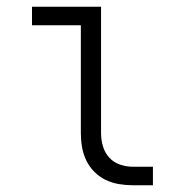

<svg xmlns="http://www.w3.org/2000/svg" viewBox="-20 -550 540 570"><path d="M374 0Q354 0 333 -3.5Q312 -7 293.5 -16Q275 -25 260 -40Q245 -55 236 -74Q227 -93 223.5 -113.5Q220 -134 220 -155V-475H75V-530H280V-155Q280 -135 285.5 -116Q291 -97 304 -82.5Q317 -68 336 -61.5Q355 -55 374 -55H434V0Z"/></svg>

Font: Iosevka Term Light
Style: Regular
Weight: 300
Monospace: yes
Designer: Belleve Invis
Foundry: Belleve Invis
Version: Version 9.0.1; ttfautohint (v1.8.3)